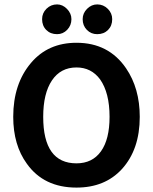

<svg xmlns="http://www.w3.org/2000/svg" viewBox="-20 -839 694 871"><path d="M327 -645Q473 -645 552 -529Q614 -438 614 -309Q614 -161 533 -72Q456 12 327 12Q179 12 102 -96Q40 -181 40 -309Q40 -459 121 -554Q198 -645 327 -645ZM327 -98Q399 -98 438 -152.5Q477 -207 477 -309Q477 -418 434 -479Q394 -533 327 -533Q255 -533 215.5 -474Q176 -415 176 -309Q176 -98 327 -98ZM171 -752Q171 -780 191 -799.5Q211 -819 239 -819Q264 -819 284 -798.5Q304 -778 304 -752Q304 -724 285 -704Q266 -684 239 -684Q209 -684 190 -703Q171 -722 171 -752ZM355 -752Q355 -779 375 -799Q395 -819 421 -819Q449 -819 469 -799Q489 -779 489 -752Q489 -722 470 -703Q451 -684 421 -684Q393 -684 374 -703.5Q355 -723 355 -752Z"/></svg>

Font: Tajawal
Style: Bold
Weight: 700
Designer: Boutros Fonts
Foundry: Created by Boutros International 2017
Version: Version 1.700